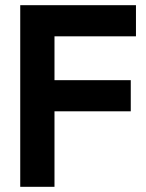

<svg xmlns="http://www.w3.org/2000/svg" viewBox="-20 -720 564 740"><path d="M504 -700V-580H190V-411H484V-291H190V0H58V-700Z"/></svg>

Font: Space Grotesk Variable
Style: Regular
Weight: 400
Designer: Florian Karsten (Space Grotesk), Colophon Foundry (Space Mono)
Foundry: Florian Karsten
Version: Version 1.106